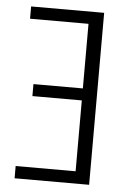

<svg xmlns="http://www.w3.org/2000/svg" viewBox="-51 -724 521 762"><g transform="rotate(5 210.0 -342.5)"><path d="M42 -685.1H333V0H36.1V-48.8H274.9V-331.1H78.1V-378.9H274.9V-636.2H42Z"/></g></svg>

Font: Fira Sans Compressed Light
Style: Regular
Weight: 300
Width: 1
Designer: Carrois Corporate & Edenspiekermann AG
Foundry: Carrois Corporate GbR & Edenspiekermann AG
Version: Version 4.203;PS 004.203;hotconv 1.0.88;makeotf.lib2.5.64775